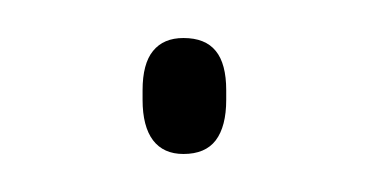

<svg xmlns="http://www.w3.org/2000/svg" viewBox="-20 -75 194 101"><path d="M76.5 6Q66 6 60.5 -1.2Q55 -8.5 55 -22.5V-27.5Q55 -41.5 60.5 -48.2Q66 -55 76.5 -55Q88 -55 93.5 -48.2Q99 -41.5 99 -27.5V-22.5Q99 -8.5 93.5 -1.2Q88 6 76.5 6Z"/></svg>

Font: Anek Devanagari Medium Thin
Style: Regular
Weight: 250
Version: Version 1.003